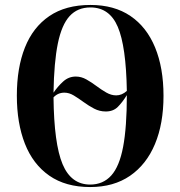

<svg xmlns="http://www.w3.org/2000/svg" viewBox="-20 -745 728 775"><path d="M344 10Q245 10 179 -36Q113 -82 80.5 -165Q48 -248 48 -359Q48 -471 80.5 -553Q113 -635 179 -680Q245 -725 345 -725Q441 -725 506.5 -680.5Q572 -636 606 -553.5Q640 -471 640 -358Q640 -246 605.5 -163.5Q571 -81 505 -35.5Q439 10 344 10ZM449 -360Q472 -360 492 -378Q489 -558 455.5 -636.5Q422 -715 345 -715Q293 -715 261 -680Q229 -645 213.5 -569.5Q198 -494 196 -371Q213 -396 235 -416Q257 -436 286 -436Q308 -436 328.5 -424.5Q349 -413 369 -398Q389 -383 409 -371.5Q429 -360 449 -360ZM344 0Q396 0 429 -36.5Q462 -73 477 -152.5Q492 -232 492 -361Q474 -332 455.5 -313.5Q437 -295 407 -295Q382 -295 360 -306.5Q338 -318 317.5 -333Q297 -348 278 -359.5Q259 -371 240 -371Q214 -371 196 -352Q198 -165 232.5 -82.5Q267 0 344 0Z"/></svg>

Font: Noto Serif Display Condensed
Style: Bold
Weight: 700
Width: 3
Designer: Monotype Design Team
Foundry: Monotype Imaging Inc.
Version: Version 2.009